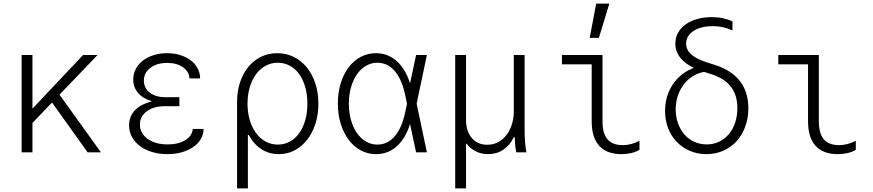

<svg xmlns="http://www.w3.org/2000/svg" viewBox="-20 -845 4840 1065"><path d="M100 0H160V-540H100ZM138 -140 521 -540H441L138 -219ZM466 0H540L297 -338L251 -301Z M1031 -410H1090Q1090 -440 1076 -466Q1062 -492 1037.5 -510.5Q1013 -529 979.5 -539.5Q946 -550 907 -550Q866 -550 831.5 -539Q797 -528 772 -508.5Q747 -489 733 -462Q719 -435 719 -404Q719 -362 745 -330.5Q771 -299 819 -285V-281Q760 -267 728 -233Q696 -199 696 -149Q696 -115 712 -85.5Q728 -56 756 -35Q784 -14 823 -2Q862 10 908 10Q952 10 988.5 -0.5Q1025 -11 1052 -29.5Q1079 -48 1094 -74Q1109 -100 1109 -130H1049Q1047 -92 1008.5 -68Q970 -44 910 -44Q841 -44 798.5 -75Q756 -106 756 -154Q756 -199 794 -227.5Q832 -256 895 -256H975V-306H897Q843 -306 810.5 -331.5Q778 -357 778 -398Q778 -441 814 -468.5Q850 -496 907 -496Q961 -496 995 -472Q1029 -448 1031 -410Z M1323 -270Q1323 -206 1337.5 -154.5Q1352 -103 1378.5 -66.5Q1405 -30 1442.5 -10Q1480 10 1526 10Q1574 10 1614 -11Q1654 -32 1683.5 -69.5Q1713 -107 1729.5 -158Q1746 -209 1746 -270Q1746 -331 1729 -382.5Q1712 -434 1682 -471Q1652 -508 1610 -529Q1568 -550 1518 -550Q1469 -550 1428 -530Q1387 -510 1357.5 -474Q1328 -438 1311.5 -388.5Q1295 -339 1295 -280V200H1355V-97H1363ZM1353 -270Q1353 -320 1365.5 -361.5Q1378 -403 1400 -433Q1422 -463 1453 -480Q1484 -497 1521 -497Q1557 -497 1587.5 -480.5Q1618 -464 1639.5 -434Q1661 -404 1673 -362.5Q1685 -321 1685 -270Q1685 -219 1673 -177.5Q1661 -136 1639.5 -106Q1618 -76 1587.5 -59.5Q1557 -43 1521 -43Q1484 -43 1453 -60Q1422 -77 1400 -107Q1378 -137 1365.5 -178.5Q1353 -220 1353 -270Z M2245 -305V-235L2227 -320Q2209 -405 2169.5 -451Q2130 -497 2073 -497Q2039 -497 2010 -480Q1981 -463 1960 -432.5Q1939 -402 1927 -360.5Q1915 -319 1915 -270Q1915 -221 1927 -179Q1939 -137 1960 -107Q1981 -77 2010 -60Q2039 -43 2073 -43Q2130 -43 2169.5 -89Q2209 -135 2227 -220ZM2268 -210Q2247 -104 2194.5 -47Q2142 10 2066 10Q2020 10 1981 -11Q1942 -32 1914 -69.5Q1886 -107 1870 -158.5Q1854 -210 1854 -270Q1854 -331 1869.5 -382Q1885 -433 1913 -470.5Q1941 -508 1980 -529Q2019 -550 2065 -550Q2141 -550 2194 -493Q2247 -436 2268 -330L2280 -270ZM2238 -371H2252L2288 -540H2348L2291 -270L2348 0H2288L2252 -169H2238L2262 -270Z M2505 200H2565V-47H2569Q2590 -20 2620 -5Q2650 10 2687 10Q2735 10 2771.5 -14.5Q2808 -39 2830 -84H2835Q2836 -57 2838 -37Q2840 -17 2844 0H2900Q2895 -24 2892.5 -56Q2890 -88 2890 -130V-540H2830V-230Q2830 -189 2819 -154.5Q2808 -120 2788.5 -95Q2769 -70 2742 -56Q2715 -42 2683 -42Q2629 -42 2597 -79.5Q2565 -117 2565 -180V-540H2505Z M3322 -173Q3322 -105 3349.5 -72.5Q3377 -40 3434 -40Q3458 -40 3481 -46Q3504 -52 3527 -64V-14Q3507 -2 3481.5 4Q3456 10 3427 10Q3346 10 3304 -36Q3262 -82 3262 -173V-488H3097V-540H3322ZM3360 -825H3287L3251 -635H3302Z M3935 -700Q3868 -700 3827 -673.5Q3786 -647 3786 -603Q3786 -569 3814 -543.5Q3842 -518 3901 -499L3945 -485Q4037 -456 4084 -395.5Q4131 -335 4131 -244Q4131 -189 4113.5 -142Q4096 -95 4065.5 -61.5Q4035 -28 3992 -9Q3949 10 3898 10Q3849 10 3807 -8Q3765 -26 3734 -58Q3703 -90 3686 -134Q3669 -178 3669 -230Q3669 -285 3688 -331.5Q3707 -378 3740.5 -412Q3774 -446 3819.5 -465Q3865 -484 3918 -484V-449Q3878 -449 3843 -433Q3808 -417 3782.5 -388.5Q3757 -360 3742.5 -321.5Q3728 -283 3728 -238Q3728 -196 3741 -160.5Q3754 -125 3776.5 -99Q3799 -73 3831 -58.5Q3863 -44 3900 -44Q3938 -44 3969 -59Q4000 -74 4022.5 -100.5Q4045 -127 4057.5 -164Q4070 -201 4070 -245Q4070 -317 4034.5 -363.5Q3999 -410 3927 -433L3883 -447Q3805 -472 3765.5 -511.5Q3726 -551 3726 -603Q3726 -636 3741 -663Q3756 -690 3783 -709.5Q3810 -729 3847 -739.5Q3884 -750 3929 -750Q3962 -750 3990 -744Q4018 -738 4043 -726V-676Q4014 -689 3989 -694.5Q3964 -700 3935 -700Z M4522 -173Q4522 -105 4549.5 -72.5Q4577 -40 4634 -40Q4658 -40 4681 -46Q4704 -52 4727 -64V-14Q4707 -2 4681.5 4Q4656 10 4627 10Q4546 10 4504 -36Q4462 -82 4462 -173V-488H4297V-540H4522Z"/></svg>

Font: CommitMonoV143 ExtLt
Style: Regular
Weight: 200
Monospace: yes
Designer: Eigil Nikolajsen
Foundry: Eigil Nikolajsen
Version: Version 1.143